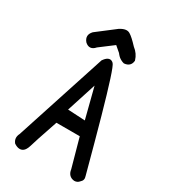

<svg xmlns="http://www.w3.org/2000/svg" viewBox="-205 -920 911 1037"><g transform="rotate(30 250.0 -401.0)"><path d="M231.4 -809.6Q267.6 -832 290.5 -818.4Q311 -806.6 348.6 -766.1Q380.4 -741.7 391.1 -705.1L391.6 -703.6V-702.6Q390.1 -684.1 378.9 -673.3Q367.7 -662.6 348.1 -661.1H347.2H346.2Q341.8 -662.1 337.6 -663.8Q333.5 -665.5 329.8 -667.2Q326.2 -668.9 322.3 -671.4Q318.4 -673.8 314.9 -676.5Q311.5 -679.2 308.3 -682.4Q305.2 -685.5 302.2 -689Q299.3 -692.4 296.4 -696.3L261.7 -726.1L177.7 -662.6Q163.1 -645.5 147 -644.3Q130.9 -643.1 115.2 -657.7L114.7 -658.2Q87.9 -690.4 116.7 -721.7L117.2 -722.2L117.7 -722.7L231 -809.6ZM234.4 -614.7Q237.3 -619.1 240.5 -623Q243.7 -627 246.6 -629.9Q258.3 -641.6 270.3 -642.6Q282.2 -643.6 293 -632.8Q302.2 -624 325.4 -552.2Q348.6 -480.5 383.5 -356Q418.5 -231.4 472.2 -30.8Q480.5 -7.3 462.4 7.8Q450.7 22.5 431.6 22.5H431.2Q411.6 20.5 400.4 8.5Q389.2 -3.4 386.7 -23.4L337.4 -201.2H191.9Q138.2 -43.9 132.8 -22Q130.4 -15.1 128.2 -9.5Q126 -3.9 123 0.5Q118.7 7.8 113 12.5Q107.4 17.1 101.1 19Q94.7 21 87.4 20.5Q80.1 20 72.5 17.1Q64.9 14.2 56.6 8.8L55.7 8.3L55.2 7.8Q34.2 -17.6 50.3 -49.3L233.9 -613.3V-613.8ZM270 -478 210.9 -294.4 318.4 -288.6Z"/></g></svg>

Font: NaikaiFont
Style: SemiBold
Weight: 600
Version: Version 1.89